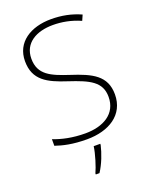

<svg xmlns="http://www.w3.org/2000/svg" viewBox="-171 -814 886 1125"><g transform="rotate(-20 272.0 -251.5)"><path d="M492 -182C492 -299 410 -338 283 -379C177 -414 103 -444 103 -545C103 -643 186 -688 288 -688C343 -688 400 -678 459 -652L474 -686C416 -712 356 -724 290 -724C163 -724 63 -662 63 -544C63 -426 142 -386 259 -348C383 -307 452 -275 452 -181C452 -75 363 -26 252 -26C172 -26 107 -41 55 -61V-20C102 -4 160 10 249 10C385 10 492 -54 492 -182ZM312 68V61H271C266 104 241 183 226 214V221H249C279 175 301 116 312 68Z"/></g></svg>

Font: Noto Sans Meetei Mayek ExtraLight
Style: Regular
Weight: 200
Designer: Monotype Design Team and Neelakash Kshetrimayum
Foundry: Monotype Imaging Inc.
Version: Version 2.002